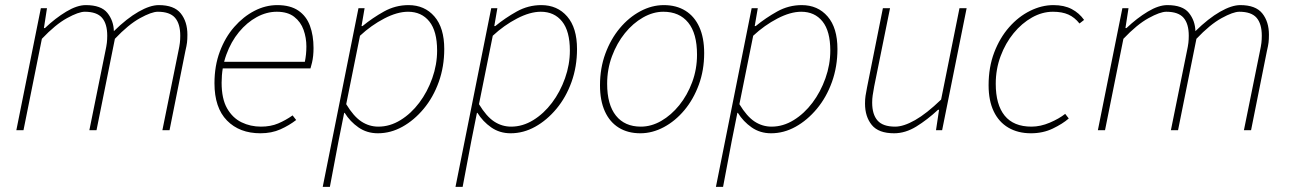

<svg xmlns="http://www.w3.org/2000/svg" viewBox="-20 -510 5052 752"><path d="M44 0 140 -478H164L152 -400H156Q197 -439 239.5 -464.5Q282 -490 316 -490Q376 -490 400.5 -459.5Q425 -429 426 -388Q477 -438 522.5 -464Q568 -490 602 -490Q662 -490 688 -457.5Q714 -425 714 -374Q714 -356 712.5 -343.5Q711 -331 706 -310L644 0H616L678 -306Q683 -329 684.5 -342Q686 -355 686 -370Q686 -417 665.5 -440.5Q645 -464 598 -464Q574 -464 528.5 -439Q483 -414 430 -358L358 0H330L392 -306Q397 -329 398.5 -342Q400 -355 400 -370Q400 -417 379.5 -440.5Q359 -464 312 -464Q288 -464 242.5 -439Q197 -414 144 -358L72 0Z M1000 12Q918 12 869 -38Q820 -88 820 -184Q820 -252 841 -308Q862 -364 897.5 -404.5Q933 -445 976.5 -467.5Q1020 -490 1066 -490Q1117 -490 1148.5 -468.5Q1180 -447 1194 -409Q1208 -371 1208 -322Q1208 -306 1206.5 -291.5Q1205 -277 1202 -264.5Q1199 -252 1196 -242H844L850 -268H1174Q1177 -283 1178.5 -297.5Q1180 -312 1180 -328Q1180 -362 1169 -393Q1158 -424 1132.5 -444Q1107 -464 1064 -464Q1024 -464 985.5 -443Q947 -422 916 -384.5Q885 -347 866.5 -296Q848 -245 848 -186Q848 -123 869.5 -85.5Q891 -48 926 -31Q961 -14 1002 -14Q1040 -14 1069.5 -26.5Q1099 -39 1126 -58L1140 -40Q1113 -19 1078.5 -3.5Q1044 12 1000 12Z M1244 222 1384 -478H1408L1396 -408H1400Q1439 -440 1484 -465Q1529 -490 1580 -490Q1643 -490 1681.5 -445.5Q1720 -401 1720 -318Q1720 -249 1698.5 -189Q1677 -129 1639.5 -84Q1602 -39 1556 -13.5Q1510 12 1460 12Q1417 12 1384 -11Q1351 -34 1330 -68H1328L1306 42L1272 222ZM1462 -14Q1507 -14 1548.5 -39.5Q1590 -65 1622 -107.5Q1654 -150 1673 -203.5Q1692 -257 1692 -312Q1692 -388 1661.5 -426Q1631 -464 1578 -464Q1536 -464 1485 -437.5Q1434 -411 1390 -370L1336 -102Q1365 -54 1395.5 -34Q1426 -14 1462 -14Z M1764 222 1904 -478H1928L1916 -408H1920Q1959 -440 2004 -465Q2049 -490 2100 -490Q2163 -490 2201.5 -445.5Q2240 -401 2240 -318Q2240 -249 2218.5 -189Q2197 -129 2159.5 -84Q2122 -39 2076 -13.5Q2030 12 1980 12Q1937 12 1904 -11Q1871 -34 1850 -68H1848L1826 42L1792 222ZM1982 -14Q2027 -14 2068.5 -39.5Q2110 -65 2142 -107.5Q2174 -150 2193 -203.5Q2212 -257 2212 -312Q2212 -388 2181.5 -426Q2151 -464 2098 -464Q2056 -464 2005 -437.5Q1954 -411 1910 -370L1856 -102Q1885 -54 1915.5 -34Q1946 -14 1982 -14Z M2488 12Q2439 12 2403.5 -10Q2368 -32 2349 -74Q2330 -116 2330 -176Q2330 -243 2351 -300Q2372 -357 2407.5 -399.5Q2443 -442 2488 -466Q2533 -490 2580 -490Q2629 -490 2664.5 -468Q2700 -446 2719 -404Q2738 -362 2738 -302Q2738 -235 2717 -178Q2696 -121 2660.5 -78.5Q2625 -36 2580 -12Q2535 12 2488 12ZM2490 -14Q2531 -14 2570 -36.5Q2609 -59 2640.5 -98Q2672 -137 2691 -188Q2710 -239 2710 -296Q2710 -379 2675.5 -421.5Q2641 -464 2578 -464Q2538 -464 2498.5 -441.5Q2459 -419 2427.5 -380Q2396 -341 2377 -290Q2358 -239 2358 -182Q2358 -100 2392.5 -57Q2427 -14 2490 -14Z M2784 222 2924 -478H2948L2936 -408H2940Q2979 -440 3024 -465Q3069 -490 3120 -490Q3183 -490 3221.5 -445.5Q3260 -401 3260 -318Q3260 -249 3238.5 -189Q3217 -129 3179.5 -84Q3142 -39 3096 -13.5Q3050 12 3000 12Q2957 12 2924 -11Q2891 -34 2870 -68H2868L2846 42L2812 222ZM3002 -14Q3047 -14 3088.5 -39.5Q3130 -65 3162 -107.5Q3194 -150 3213 -203.5Q3232 -257 3232 -312Q3232 -388 3201.5 -426Q3171 -464 3118 -464Q3076 -464 3025 -437.5Q2974 -411 2930 -370L2876 -102Q2905 -54 2935.5 -34Q2966 -14 3002 -14Z M3482 12Q3421 12 3394.5 -20.5Q3368 -53 3368 -104Q3368 -122 3370 -134.5Q3372 -147 3376 -168L3438 -478H3466L3404 -172Q3400 -150 3398 -136.5Q3396 -123 3396 -108Q3396 -62 3417 -38Q3438 -14 3486 -14Q3519 -14 3564 -39.5Q3609 -65 3666 -120L3738 -478H3766L3670 0H3646L3658 -80H3654Q3612 -41 3569 -14.5Q3526 12 3482 12Z M4018 12Q3967 12 3929.5 -10Q3892 -32 3872 -74Q3852 -116 3852 -176Q3852 -247 3874 -304.5Q3896 -362 3932.5 -403.5Q3969 -445 4014.5 -467.5Q4060 -490 4106 -490Q4148 -490 4177.5 -474.5Q4207 -459 4226 -432L4208 -418Q4189 -442 4164.5 -453Q4140 -464 4104 -464Q4062 -464 4022 -441.5Q3982 -419 3950 -380Q3918 -341 3899 -290Q3880 -239 3880 -182Q3880 -100 3915 -57Q3950 -14 4020 -14Q4055 -14 4091.5 -29.5Q4128 -45 4152 -64L4166 -46Q4142 -25 4103.5 -6.5Q4065 12 4018 12Z M4280 0 4376 -478H4400L4388 -400H4392Q4433 -439 4475.5 -464.5Q4518 -490 4552 -490Q4612 -490 4636.5 -459.5Q4661 -429 4662 -388Q4713 -438 4758.5 -464Q4804 -490 4838 -490Q4898 -490 4924 -457.5Q4950 -425 4950 -374Q4950 -356 4948.5 -343.5Q4947 -331 4942 -310L4880 0H4852L4914 -306Q4919 -329 4920.5 -342Q4922 -355 4922 -370Q4922 -417 4901.5 -440.5Q4881 -464 4834 -464Q4810 -464 4764.5 -439Q4719 -414 4666 -358L4594 0H4566L4628 -306Q4633 -329 4634.5 -342Q4636 -355 4636 -370Q4636 -417 4615.5 -440.5Q4595 -464 4548 -464Q4524 -464 4478.5 -439Q4433 -414 4380 -358L4308 0Z"/></svg>

Font: Source Sans 3 ExtraLight
Style: Italic
Weight: 250
Italic angle: -11°
Designer: Paul D. Hunt
Foundry: Adobe
Version: Version 3.046;hotconv 1.0.118;makeotfexe 2.5.65603